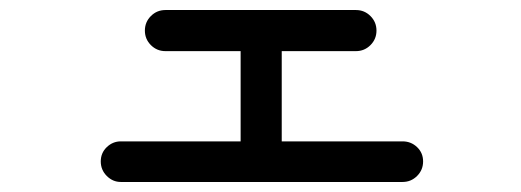

<svg xmlns="http://www.w3.org/2000/svg" viewBox="-20 -437 1040 383"><path d="M221 -74Q205 -74 193 -86Q181 -98 181 -115Q181 -132 193 -143.5Q205 -155 221 -155H460V-335H310Q293 -335 281 -347Q269 -359 269 -376Q269 -393 281 -405Q293 -417 310 -417H690Q707 -417 719 -405Q731 -393 731 -376Q731 -359 719 -347Q707 -335 690 -335H542V-155H783Q800 -155 812 -143.5Q824 -132 824 -115Q824 -98 812 -86Q800 -74 783 -74Z"/></svg>

Font: Zen Maru Gothic Medium
Style: Regular
Weight: 500
Designer: Yoshimichi Ohira
Foundry: Positype
Version: Version 1.001